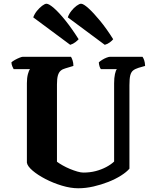

<svg xmlns="http://www.w3.org/2000/svg" viewBox="-20 -1008 824 1028"><path d="M399 0Q358 0 311.5 -14Q265 -28 223.5 -49.5Q182 -71 154.5 -94.5Q127 -118 124 -137V-563Q124 -591 129.5 -611.5Q135 -632 141 -638H53Q50 -643 46 -652.5Q42 -662 41 -674Q47 -680 59.5 -687Q72 -694 84.5 -699Q97 -704 102 -704H360Q364 -698 368.5 -685Q373 -672 373 -655L330 -642Q315 -638 305 -629.5Q295 -621 290 -604Q285 -587 285 -556V-142Q297 -133 315.5 -122.5Q334 -112 354.5 -103.5Q375 -95 394 -89.5Q413 -84 426 -84Q462 -84 492.5 -92Q523 -100 548.5 -113.5Q574 -127 591 -143V-562Q591 -591 595.5 -611.5Q600 -632 606 -638H520Q516 -643 513 -652.5Q510 -662 509 -674Q515 -680 527 -687.5Q539 -695 551 -699.5Q563 -704 569 -704H743Q748 -697 752 -685.5Q756 -674 757 -655L722 -645Q703 -639 692.5 -630.5Q682 -622 677.5 -604.5Q673 -587 673 -552V-105Q658 -87 628 -68Q598 -49 560 -34Q522 -19 480.5 -9.5Q439 0 399 0ZM356 -768 158 -915Q165 -934 178 -950Q191 -966 205.5 -977Q220 -988 229 -988Q242 -988 269 -964.5Q296 -941 330.5 -898Q365 -855 401 -798Q396 -792 384 -782.5Q372 -773 356 -768ZM541 -768 343 -915Q349 -933 362 -949.5Q375 -966 390 -977Q405 -988 414 -988Q427 -988 454 -963.5Q481 -939 516 -896.5Q551 -854 586 -798Q581 -791 568.5 -781.5Q556 -772 541 -768Z"/></svg>

Font: Texturina Medium 12pt ExtraBold
Style: Regular
Weight: 800
Version: Version 1.002